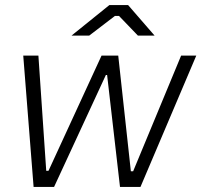

<svg xmlns="http://www.w3.org/2000/svg" viewBox="-20 -740 797 760"><path d="M113 0H194L399 -443H404L455 0H536L757 -520H697L507 -62H498L448 -520H382L172 -64H163L132 -520H72ZM592 -599 487 -720H413L263 -599H333L435 -677H451L526 -599Z"/></svg>

Font: Fixel Text 20240404 Light
Style: Italic
Weight: 300
Width: 4
Italic angle: -10°
Designer: AlfaBravo + MacPaw
Foundry: Kyrylo Tkachov, Marchela Mozhyna, Serhii Makarenko, Maria Weinstein, Zakhar Kryvoshyya
Version: Version 1.211;Glyphs 3.2 (3225)